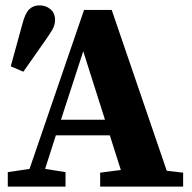

<svg xmlns="http://www.w3.org/2000/svg" viewBox="-20 -695 715 715"><path d="M290 -504 207 -249H371ZM9 0V-54L90 -66L293 -658H396L601 -59L662 -52V0H353V-52L430 -62L389 -191H188L148 -66L224 -54V0ZM20 -448 64 -608Q74 -646 89 -660.5Q104 -675 127 -675Q151 -675 168 -660.5Q185 -646 185 -621Q185 -602 175.5 -585.5Q166 -569 149 -545L67 -428Z"/></svg>

Font: Source Serif Pro
Style: Bold
Weight: 700
Designer: Frank Grießhammer
Foundry: Adobe Systems Incorporated
Version: Version 3.001;hotconv 1.0.111;makeotfexe 2.5.65597